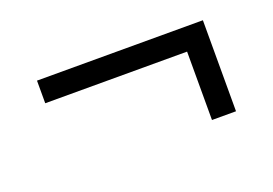

<svg xmlns="http://www.w3.org/2000/svg" viewBox="-49 -497 673 473"><g transform="rotate(-20 287.5 -260.5)"><path d="M441.8 -141.4V-320.7H69.9V-380H504.8V-141.4Z"/></g></svg>

Font: Montserrat Alternates Thin
Style: Regular
Weight: 100
Designer: Julieta Ulanovsky
Foundry: Julieta Ulanovsky
Version: Version 9.000